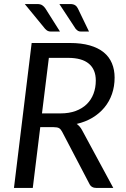

<svg xmlns="http://www.w3.org/2000/svg" viewBox="-20 -929 624 949"><path d="M279 -368.5Q321.5 -368.5 354 -380.5Q386.5 -392.5 408.8 -414.2Q431 -436 442.2 -465.8Q453.5 -495.5 453.5 -531Q453.5 -585.5 419.2 -614.2Q385 -643 316.5 -643H221.5L187.5 -368.5ZM325 -716.5Q382 -716.5 423.8 -704.5Q465.5 -692.5 492.8 -670.2Q520 -648 533.2 -616.2Q546.5 -584.5 546.5 -545.5Q546.5 -502 533.5 -464.5Q520.5 -427 496 -397.5Q471.5 -368 437 -347.2Q402.5 -326.5 359 -316.5Q375 -305.5 385.5 -286L540 0H457Q431.5 0 422 -20L287 -278Q280.5 -290.5 272 -295.5Q263.5 -300.5 245 -300.5H179L142 0H49L136.5 -716.5ZM327.5 -909Q342.5 -909 351.2 -903.2Q360 -897.5 365 -887L420 -773H381Q371.5 -773 366 -776.2Q360.5 -779.5 354 -786.5L273.5 -909ZM164.5 -909Q179.5 -909 188.5 -903.2Q197.5 -897.5 204.5 -887L276.5 -773H232Q222.5 -773 216 -776.2Q209.5 -779.5 203 -786.5L102.5 -909Z"/></svg>

Font: Lato 2
Style: Italic
Weight: 400
Italic angle: -7°
Designer: Lukasz Dziedzic with Adam Twardoch and Botio Nikoltchev
Foundry: tyPoland Lukasz Dziedzic
Version: Version 2.015; 2015-08-06; http://www.latofonts.com/